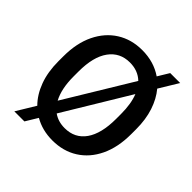

<svg xmlns="http://www.w3.org/2000/svg" viewBox="-206 -897 1100 1100"><g transform="rotate(45 344.0 -347.5)"><path d="M641.6 -375V-335.9Q641.6 -228.5 604.5 -151.1Q567.4 -73.7 501.2 -32Q435.1 9.8 347.2 9.8Q265.6 9.8 201.7 -27.3L157.2 45.9H75.7L146 -69.8Q101.1 -114.7 76.2 -182.1Q51.3 -249.5 51.3 -335.9V-375Q51.3 -482.4 88.9 -559.8Q126.5 -637.2 192.9 -679Q259.3 -720.7 346.2 -720.7Q440.4 -720.7 510.7 -672.4L552.2 -740.7H632.8L562.5 -625Q600.1 -580.1 620.8 -517.1Q641.6 -454.1 641.6 -375ZM174.3 -335.9Q174.3 -235.4 208 -172.9L454.6 -579.6Q412.1 -620.6 346.2 -620.6Q265.6 -620.6 220 -557.6Q174.3 -494.6 174.3 -376ZM518.6 -335.9V-376Q518.6 -458 496.1 -514.6L255.9 -117.2Q294.4 -89.8 347.2 -89.8Q429.2 -89.8 473.9 -153.3Q518.6 -216.8 518.6 -335.9Z"/></g></svg>

Font: Vazirmatn FD Medium
Style: Regular
Weight: 500
Designer: Saber Rastikerdar
Foundry: Saber Rastikerdar
Version: Version 33.003